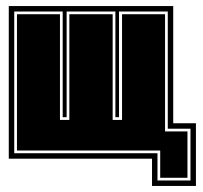

<svg xmlns="http://www.w3.org/2000/svg" viewBox="-20 -524 671 634"><path d="M482 90V0H9V-504H552V-117H627V90ZM500 72H609V-99H534V-486H373V-137H361V-486H200V-137H187V-486H27V-18H500ZM509 63V-27H36V-477H178V-128H209V-477H352V-128H383V-477H525V-90H599V63Z"/></svg>

Font: Alumni Sans Collegiate One SC
Style: Regular
Weight: 400
Designer: Robert E. Leuschke
Foundry: Robert E. Leuschke
Version: Version 1.100